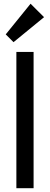

<svg xmlns="http://www.w3.org/2000/svg" viewBox="-20 -986 262 1006"><path d="M65.8 0V-714H156V0ZM50.8 -765 10 -805.8 140.2 -966.5 210.8 -896Z"/></svg>

Font: Outfit Thin
Style: Regular
Weight: 100
Designer: Rodrigo Fuenzalida
Foundry: fragTYPE
Version: Version 1.100;gftools[0.9.27]